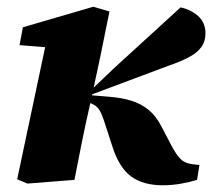

<svg xmlns="http://www.w3.org/2000/svg" viewBox="-20 -534 630 570"><path d="M61 11 31 -2 120 -422 175 -389 38 -400 48 -453 257 -514 305 -500 278 -367 248 -227Q235 -171 223.5 -114Q212 -57 201 0ZM565 0Q546 6 519 11Q492 16 463 16Q405 16 369.5 -10Q334 -36 314 -98L289 -175Q282 -196 275.5 -206.5Q269 -217 260.5 -222Q252 -227 240 -231L231 -234V-270H254L319 -332L516 -512Q546 -506 568 -486.5Q590 -467 590 -435Q590 -411 577.5 -394Q565 -377 540.5 -364Q516 -351 478 -338L251 -253L253 -251L302 -247Q341 -244 370 -235Q399 -226 421 -208Q443 -190 459 -159L490 -100Q504 -74 516 -62Q528 -50 548 -47L572 -44Z"/></svg>

Font: Source Serif 4 ExtraBold
Style: Italic
Weight: 800
Italic angle: -12°
Designer: Frank Grießhammer
Foundry: Adobe Systems Incorporated
Version: Version 4.004;hotconv 1.0.116;makeotfexe 2.5.65601